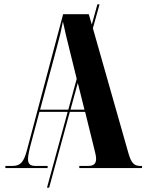

<svg xmlns="http://www.w3.org/2000/svg" viewBox="-20 -780 679 891"><path d="M5 0H201V-10H145C120 -10 110 -19 110 -42C110 -57 115 -81 123 -111L163 -261H294L198 91H208L304 -261H375L416 -95C420 -77 426 -58 426 -44C426 -23 418 -10 389 -10H348V0H639V-10H631C602 -10 589 -24 576 -69L411 -649L442 -760H432L406 -666L392 -714H273L105 -83C90 -27 75 -10 37 -10H5ZM166 -271 246 -569C256 -605 264 -638 272 -680C281 -636 290 -601 300 -560L336 -414L297 -271ZM372 -271H307L341 -395Z"/></svg>

Font: Noto Serif Display ExtraCondensed ExtraBold
Style: Regular
Weight: 800
Width: 2
Designer: Monotype Design Team
Foundry: Monotype Imaging Inc.
Version: Version 2.009